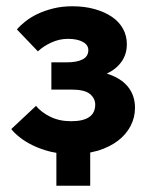

<svg xmlns="http://www.w3.org/2000/svg" viewBox="-20 -485 476 613"><path d="M160 3Q150 1 140 -1Q109 -9 84.5 -21Q60 -33 42.5 -47Q25 -61 16 -73L95 -147Q111 -127 140 -112.5Q169 -98 207 -98Q284 -98 284 -151Q284 -171 267 -185Q250 -199 208 -199H144V-286H194Q226 -286 244 -295.5Q262 -305 262 -325Q262 -342 244 -351.5Q226 -361 197 -361Q170 -361 144.5 -349.5Q119 -338 101 -321L34 -391Q45 -404 61.5 -417Q78 -430 100 -440.5Q122 -451 150 -458Q178 -465 211 -465Q250 -465 282 -456Q314 -447 337 -431.5Q360 -416 372.5 -393.5Q385 -371 385 -344Q385 -312 368 -288Q351 -264 321 -250Q366 -236 388.5 -208Q411 -180 411 -141Q411 -110 397 -83Q383 -56 357 -36Q331 -16 293 -4Q281 -1 268 2V108H160Z"/></svg>

Font: Tilda Sans Bold
Style: Regular
Weight: 700
Designer: ParaType Ltd
Foundry: ParaType Ltd
Version: Version 1.009